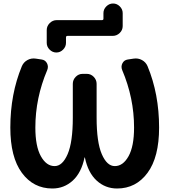

<svg xmlns="http://www.w3.org/2000/svg" viewBox="-20 -1067 968 1097"><path d="M571 -992Q571 -1014 587.5 -1030.5Q604 -1047 626 -1047Q648 -1047 664.5 -1030.5Q681 -1014 681 -992V-918Q681 -895 664 -878.5Q647 -862 624 -862H366Q357 -862 357 -853V-822Q357 -800 340.5 -783.5Q324 -767 302 -767Q280 -767 263.5 -783.5Q247 -800 247 -822V-895Q247 -918 264 -935Q281 -952 304 -952H562Q571 -952 571 -960ZM279 10Q171 10 105 -79.5Q39 -169 39 -338Q39 -530 105 -689Q115 -712 137 -724Q159 -736 185 -732L218 -727Q239 -724 248.5 -705.5Q258 -687 250 -667Q182 -507 182 -338Q182 -231 213.5 -174.5Q245 -118 292 -118Q337 -118 366.5 -186.5Q396 -255 396 -395V-588Q396 -611 412.5 -628Q429 -645 452 -645H476Q499 -645 515.5 -628Q532 -611 532 -588V-395Q532 -255 561.5 -186.5Q591 -118 636 -118Q683 -118 714.5 -174.5Q746 -231 746 -338Q746 -507 678 -667Q670 -687 679.5 -705.5Q689 -724 710 -727L743 -732Q769 -736 791 -724Q813 -712 823 -689Q889 -530 889 -338Q889 -169 823 -79.5Q757 10 649 10Q582 10 532.5 -35Q483 -80 465 -167Q465 -168 464 -168Q463 -168 463 -167Q445 -80 395.5 -35Q346 10 279 10Z"/></svg>

Font: Rounded Mplus 1c Bold
Style: Bold
Weight: 700
Version: Version 1.059.20150529